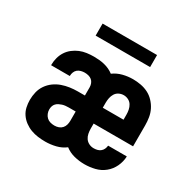

<svg xmlns="http://www.w3.org/2000/svg" viewBox="-156 -875 1062 1050"><g transform="rotate(30 375.0 -350.0)"><path d="M253 8Q230 8 207 5Q184 2 162.5 -6Q141 -14 122 -28Q103 -42 90 -61Q77 -80 72 -102.5Q67 -125 67 -148Q67 -173 73 -198Q79 -223 93.5 -244Q108 -265 128.5 -280Q149 -295 173 -303.5Q197 -312 222 -315.5Q247 -319 272 -319H316V-371Q316 -383 311.5 -394.5Q307 -406 298 -413.5Q289 -421 277 -424Q265 -427 253 -427Q242 -427 230 -424Q218 -421 209 -413.5Q200 -406 195.5 -394.5Q191 -383 191 -371V-370H73V-374Q73 -396 79 -418Q85 -440 97 -458.5Q109 -477 127 -491Q145 -505 165.5 -513.5Q186 -522 208.5 -525Q231 -528 253 -528Q270 -528 286.5 -526.5Q303 -525 319.5 -521Q336 -517 351 -510Q366 -503 379 -493Q405 -512 436.5 -520Q468 -528 500 -528Q524 -528 549 -523.5Q574 -519 596 -508Q618 -497 635.5 -478.5Q653 -460 664 -438Q675 -416 679 -391.5Q683 -367 683 -342V-210H434V-178Q434 -163 437 -147.5Q440 -132 448.5 -119.5Q457 -107 471 -100Q485 -93 501 -93Q512 -93 523 -95.5Q534 -98 543 -105Q552 -112 557 -122.5Q562 -133 563 -145H681Q680 -112 665.5 -81Q651 -50 625 -29Q599 -8 566.5 0Q534 8 501 8Q468 8 436 0Q404 -8 378 -28Q352 -8 319 0Q286 8 253 8ZM565 -310V-342Q565 -357 562 -372Q559 -387 551 -400Q543 -413 529 -420Q515 -427 500 -427Q484 -427 470 -420Q456 -413 448 -400Q440 -387 437 -372Q434 -357 434 -342V-310ZM253 -93Q267 -93 279.5 -97.5Q292 -102 300.5 -111.5Q309 -121 312.5 -133.5Q316 -146 316 -159V-218H272Q262 -218 252 -217Q242 -216 232.5 -213Q223 -210 214 -205.5Q205 -201 198 -193.5Q191 -186 188 -176Q185 -166 185 -156Q185 -143 190 -130.5Q195 -118 204.5 -109Q214 -100 227 -96.5Q240 -93 253 -93ZM203 -632V-708H547V-632Z"/></g></svg>

Font: Iosevka Plex Etoile
Style: Bold
Weight: 700
Designer: Belleve Invis
Foundry: Belleve Invis
Version: Version 25.1.1; ttfautohint (v1.8.4)